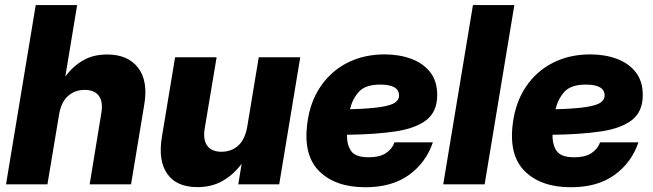

<svg xmlns="http://www.w3.org/2000/svg" viewBox="-20 -748 2648 779"><path d="M219.2 -280.3 172.4 0H4.4L125 -727.5H293L245.1 -438Q276.4 -479.5 317.4 -503.2Q358.4 -526.9 414.6 -526.9Q499 -526.9 540.3 -473.1Q581.5 -419.4 565.4 -324.2L511.7 0H343.8L391.1 -289.1Q398.9 -335 381.1 -359.1Q363.3 -383.3 323.2 -383.3Q283.7 -383.3 255.6 -358.2Q227.5 -333 219.2 -280.3Z M780.8 11.2Q696.3 11.2 658.7 -42.5Q621.1 -96.2 636.7 -191.4L690.4 -515.6H858.9L810.5 -226.6Q803.2 -180.7 821 -156.5Q838.9 -132.3 878.9 -132.3Q918.9 -132.3 946.8 -157.5Q974.6 -182.6 983.4 -235.4L1029.8 -515.6H1198.2L1112.8 0H946.8L960.4 -83.5Q927.2 -39.1 883.1 -13.9Q838.9 11.2 780.8 11.2Z M1462.4 11.7Q1341.3 11.7 1275.6 -53Q1210 -117.7 1226.6 -246.1Q1237.3 -333 1280 -396.2Q1322.8 -459.5 1389.6 -493.4Q1456.5 -527.3 1540.5 -527.3Q1600.1 -527.3 1648.7 -509.3Q1697.3 -491.2 1725.6 -454.8Q1753.9 -418.5 1753.9 -362.3Q1753.9 -295.4 1710.2 -261.2Q1666.5 -227.1 1584.5 -214.8Q1502.4 -202.6 1387.7 -201.2Q1387.2 -159.7 1405 -134.8Q1422.9 -109.9 1476.1 -109.9Q1520 -109.9 1545.4 -126.5Q1570.8 -143.1 1580.6 -170.4H1736.3Q1708.5 -88.4 1639.4 -38.3Q1570.3 11.7 1462.4 11.7ZM1399.9 -304.7Q1482.4 -307.1 1525.4 -314Q1568.4 -320.8 1583.7 -332.5Q1599.1 -344.2 1599.1 -360.4Q1599.1 -404.8 1522.9 -404.8Q1462.4 -404.8 1436 -375.5Q1409.7 -346.2 1399.9 -304.7Z M2066.9 -727.5 1946.3 0H1778.3L1898.9 -727.5Z M2296.4 11.7Q2175.3 11.7 2109.6 -53Q2043.9 -117.7 2060.5 -246.1Q2071.3 -333 2114 -396.2Q2156.7 -459.5 2223.6 -493.4Q2290.5 -527.3 2374.5 -527.3Q2434.1 -527.3 2482.7 -509.3Q2531.2 -491.2 2559.6 -454.8Q2587.9 -418.5 2587.9 -362.3Q2587.9 -295.4 2544.2 -261.2Q2500.5 -227.1 2418.5 -214.8Q2336.4 -202.6 2221.7 -201.2Q2221.2 -159.7 2239 -134.8Q2256.8 -109.9 2310.1 -109.9Q2354 -109.9 2379.4 -126.5Q2404.8 -143.1 2414.6 -170.4H2570.3Q2542.5 -88.4 2473.4 -38.3Q2404.3 11.7 2296.4 11.7ZM2233.9 -304.7Q2316.4 -307.1 2359.4 -314Q2402.3 -320.8 2417.7 -332.5Q2433.1 -344.2 2433.1 -360.4Q2433.1 -404.8 2356.9 -404.8Q2296.4 -404.8 2270 -375.5Q2243.7 -346.2 2233.9 -304.7Z"/></svg>

Font: Inter Display ExtraBold
Style: Italic
Weight: 800
Italic angle: -9.39999°
Designer: Rasmus Andersson
Foundry: rsms
Version: Version 4.000;git-a52131595